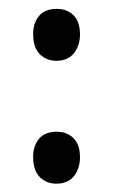

<svg xmlns="http://www.w3.org/2000/svg" viewBox="-20 -415 263 444"><path d="M165 -335.9Q165 -380.9 127.9 -392.6Q119.1 -394.5 110.4 -394.5Q71.3 -394.5 59.6 -358.4Q56.6 -347.7 56.6 -335.9Q56.6 -288.1 94.7 -276.4Q102.5 -274.4 110.4 -274.4Q148.4 -274.4 161.1 -310.5Q165 -322.3 165 -335.9ZM165 -51.8Q165 -96.7 127.9 -108.4Q119.1 -110.4 110.4 -110.4Q71.3 -110.4 59.6 -74.2Q56.6 -63.5 56.6 -51.8Q56.6 -3.9 94.7 7.8Q102.5 9.8 110.4 9.8Q148.4 9.8 161.1 -26.4Q165 -38.1 165 -51.8Z"/></svg>

Font: Yaldevi Colombo Medium
Style: Regular
Weight: 500
Designer: Sol Matas, Denzil Rajitha, Kosala Senevirathne and Pathum Egodawatta
Foundry: Mooniak
Version: Version 1.020 ; ttfautohint (v1.6)